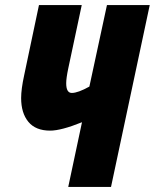

<svg xmlns="http://www.w3.org/2000/svg" viewBox="-20 -734 608 754"><path d="M302 -254Q220 -221 177 -221Q120 -221 91.5 -255.5Q63 -290 63 -349Q63 -384 75 -439L133 -714H301L248 -465Q240 -427 240 -407Q240 -369 262 -369Q286 -369 331 -394L400 -714H568L416 0H248Z"/></svg>

Font: Noto Sans UI CondBlack
Style: Italic
Weight: 900
Width: 3
Italic angle: -12°
Designer: Monotype Design Team
Foundry: Monotype Imaging Inc.
Version: Version 1.001